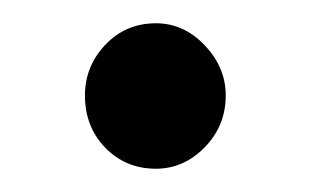

<svg xmlns="http://www.w3.org/2000/svg" viewBox="-20 -136 268 165"><path d="M114 -116Q138 -116 156 -97Q174 -78 174 -54Q174 -28 156 -9.5Q138 9 114 9Q88 9 70.5 -9Q53 -27 53 -54Q53 -79 70.5 -97.5Q88 -116 114 -116Z"/></svg>

Font: Rosa Sans
Style: Regular
Weight: 400
Designer: Pentagram / MCKL
Foundry: Pentagram / MCKL
Version: Version 1.005;September 16, 2019;FontCreator 11.5.0.2425 64-